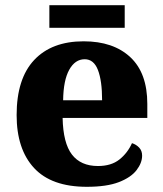

<svg xmlns="http://www.w3.org/2000/svg" viewBox="-20 -709 626 739"><path d="M314 10Q178 10 111 -62.5Q44 -135 44 -266Q44 -406 111.5 -478Q179 -550 302 -550Q416 -550 481.5 -489Q547 -428 547 -309V-255H221Q223 -158 257 -114Q291 -70 357 -70Q408 -70 439.5 -95Q471 -120 488 -158Q504 -153 515.5 -141Q527 -129 527 -110Q527 -82 505.5 -54Q484 -26 437.5 -8Q391 10 314 10ZM373 -323Q373 -398 357 -439.5Q341 -481 306 -481Q269 -481 246.5 -440.5Q224 -400 223 -323ZM170 -602V-689H460V-602Z"/></svg>

Font: Noto Serif Hebrew ExtraBold
Style: Regular
Weight: 800
Version: Version 2.003